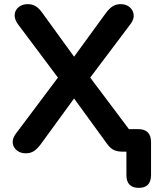

<svg xmlns="http://www.w3.org/2000/svg" viewBox="-20 -733 750 928"><path d="M651 175Q591 175 591 113V0H571Q550 0 532.5 -7Q515 -14 498 -37L338 -257L177 -36Q160 -13 143.5 -2.5Q127 8 105 8Q79 8 61.5 -6Q44 -20 41.5 -41.5Q39 -63 56 -86L260 -358L66 -617Q49 -641 51 -663Q53 -685 70.5 -699Q88 -713 114 -713Q136 -713 152.5 -703Q169 -693 185 -670L338 -459L491 -669Q508 -692 524.5 -702.5Q541 -713 563 -713Q589 -713 606 -699Q623 -685 626 -663Q629 -641 611 -617L416 -358L603 -109H647Q710 -109 710 -46V113Q710 175 651 175Z"/></svg>

Font: Chiron GoRound TC SB
Style: Regular
Weight: 500
Designer: Ryoko NISHIZUKA 西塚涼子 (kana, bopomofo & ideographs); Paul D. Hunt (Latin, Greek & Cyrillic); Sandoll Communications 산돌커뮤니
Foundry: Adobe
Version: Version 1.000;hotconv 1.1.1;makeotfexe 2.6.0